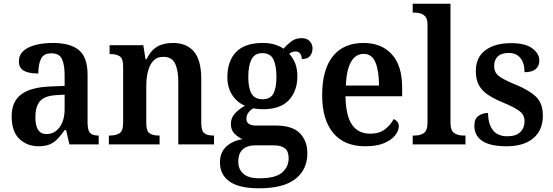

<svg xmlns="http://www.w3.org/2000/svg" viewBox="-20 -780 2985 1037"><path d="M188 10Q127 10 85 -29.5Q43 -69 43 -152Q43 -232 95 -270.5Q147 -309 252 -313L329 -316V-374Q329 -429 315 -460.5Q301 -492 257 -492Q216 -492 201.5 -462.5Q187 -433 187 -383Q134 -383 108 -398.5Q82 -414 82 -448Q82 -483 106.5 -505Q131 -527 173 -537.5Q215 -548 266 -548Q359 -548 406 -509.5Q453 -471 453 -376V-119Q453 -78 465.5 -63Q478 -48 510 -48H513V0H355L337 -77H329Q309 -49 290.5 -29.5Q272 -10 248 0Q224 10 188 10ZM230 -56Q275 -56 302 -93Q329 -130 329 -191V-269L282 -266Q219 -262 195 -232.5Q171 -203 171 -147Q171 -56 230 -56Z M568 0V-48H574Q605 -48 625 -60Q645 -72 645 -118V-422Q645 -465 626 -476.5Q607 -488 577 -488H572V-536H754L766 -460H771Q794 -507 828 -527.5Q862 -548 914 -548Q988 -548 1027.5 -501.5Q1067 -455 1067 -353V-119Q1067 -73 1083.5 -60.5Q1100 -48 1131 -48H1136V0H943V-336Q943 -401 925.5 -437Q908 -473 863 -473Q827 -473 807 -450.5Q787 -428 778.5 -392Q770 -356 770 -314V-114Q770 -71 788.5 -59.5Q807 -48 837 -48H842V0Z M1378 237Q1272 237 1220 200.5Q1168 164 1168 97Q1168 42 1203.5 10.5Q1239 -21 1290 -28Q1267 -38 1247 -57.5Q1227 -77 1227 -111Q1227 -142 1247.5 -165.5Q1268 -189 1303 -209Q1261 -226 1234.5 -266.5Q1208 -307 1208 -363Q1208 -450 1255 -499Q1302 -548 1400 -548Q1435 -548 1463.5 -539.5Q1492 -531 1511 -517Q1528 -536 1551.5 -555Q1575 -574 1609 -574Q1638 -574 1653 -557.5Q1668 -541 1668 -518Q1668 -496 1655 -478.5Q1642 -461 1610 -461Q1610 -479 1601 -490.5Q1592 -502 1578 -502Q1566 -502 1557.5 -498.5Q1549 -495 1542 -490Q1561 -469 1573.5 -440Q1586 -411 1586 -367Q1586 -289 1540.5 -239.5Q1495 -190 1400 -190Q1389 -190 1372.5 -191.5Q1356 -193 1348 -195Q1334 -188 1322.5 -173Q1311 -158 1311 -138Q1311 -102 1363 -102H1469Q1559 -102 1599.5 -60.5Q1640 -19 1640 48Q1640 136 1575.5 186.5Q1511 237 1378 237ZM1398 -244Q1441 -244 1457 -275Q1473 -306 1473 -365Q1473 -426 1456.5 -459.5Q1440 -493 1397 -493Q1355 -493 1338 -458.5Q1321 -424 1321 -364Q1321 -306 1338 -275Q1355 -244 1398 -244ZM1380 183Q1467 183 1503 152.5Q1539 122 1539 74Q1539 37 1518.5 21Q1498 5 1458 5H1356Q1335 5 1314.5 12.5Q1294 20 1280.5 39Q1267 58 1267 93Q1267 134 1294.5 158.5Q1322 183 1380 183Z M1953 10Q1839 10 1779.5 -62Q1720 -134 1720 -265Q1720 -405 1778 -476.5Q1836 -548 1943 -548Q2040 -548 2096 -487Q2152 -426 2152 -307V-260H1846Q1848 -154 1881.5 -106Q1915 -58 1980 -58Q2028 -58 2059 -81.5Q2090 -105 2106 -137Q2117 -133 2125.5 -123Q2134 -113 2134 -98Q2134 -75 2115 -50Q2096 -25 2056 -7.5Q2016 10 1953 10ZM2027 -318Q2027 -396 2008 -442.5Q1989 -489 1944 -489Q1900 -489 1875.5 -445Q1851 -401 1848 -318Z M2209 0V-48H2220Q2250 -48 2269.5 -61.5Q2289 -75 2289 -120V-648Q2289 -676 2278 -689.5Q2267 -703 2251 -707.5Q2235 -712 2220 -712H2209V-760H2413V-120Q2413 -75 2433 -61.5Q2453 -48 2483 -48H2494V0Z M2716 10Q2627 10 2584.5 -19Q2542 -48 2542 -100Q2542 -140 2565.5 -155Q2589 -170 2616 -170Q2616 -112 2641.5 -78Q2667 -44 2720 -44Q2767 -44 2790 -66.5Q2813 -89 2813 -124Q2813 -158 2788.5 -178Q2764 -198 2702 -224Q2650 -245 2616.5 -267.5Q2583 -290 2566.5 -320Q2550 -350 2550 -396Q2550 -471 2602 -509Q2654 -547 2740 -547Q2818 -547 2855.5 -518.5Q2893 -490 2893 -453Q2893 -423 2873 -406.5Q2853 -390 2813 -390Q2813 -440 2790.5 -467Q2768 -494 2727 -494Q2688 -494 2668.5 -475Q2649 -456 2649 -424Q2649 -389 2674 -369.5Q2699 -350 2762 -324Q2835 -295 2873.5 -259Q2912 -223 2912 -155Q2912 -77 2860.5 -33.5Q2809 10 2716 10Z"/></svg>

Font: Noto Serif Lao SemiCondensed SemiBold
Style: Regular
Weight: 600
Width: 4
Designer: Monotype Design Team
Foundry: Monotype Imaging Inc.
Version: Version 2.003; ttfautohint (v1.8.4.7-5d5b)